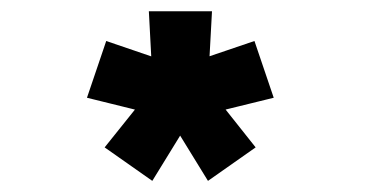

<svg xmlns="http://www.w3.org/2000/svg" viewBox="-20 -820 690 340"><path d="M348.3 -499.7 279.9 -610.9 348.1 -665.6 432.7 -559ZM249.7 -499.7 165.3 -559 250.7 -665.6 318.1 -610.9ZM279.9 -610.9 134 -646.9 168.1 -747.4 299 -702.7ZM299 -608.3Q277.4 -608.3 262 -621.5Q246.7 -634.6 246.7 -653.7Q246.7 -671.4 262 -686.9Q277.4 -702.4 299 -702.4Q320.2 -702.4 335.2 -686.9Q350.3 -671.4 350.3 -653.7Q350.3 -634.6 335.2 -621.5Q320.2 -608.3 299 -608.3ZM250.7 -665.6 243.6 -800H355.4L348.1 -665.6ZM318.1 -610.9 299 -702.7 430.6 -747.4 464.7 -646.9Z"/></svg>

Font: Trispace Thin
Style: Regular
Weight: 100
Designer: Tyler Finck
Foundry: Etcetera Type Company
Version: Version 1.210